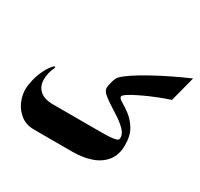

<svg xmlns="http://www.w3.org/2000/svg" viewBox="-120 -690 872 839"><g transform="rotate(30 315.5 -270.5)"><path d="M292 0H141.1Q100.6 0 73.5 -21Q46.4 -42 33 -72.8Q19.5 -103.5 19.5 -133.3Q19.5 -154.3 26.1 -182.1Q32.7 -210 46.1 -237.5Q59.6 -265.1 79.1 -284.7L85.4 -280.8Q76.2 -262.7 72 -245.1Q67.9 -227.5 67.9 -211.9Q67.9 -178.2 90.1 -157.5Q112.3 -136.7 158.2 -136.7H294.9Q300.8 -136.7 304.7 -125Q308.6 -113.3 310.3 -97.9Q312 -82.5 312 -72.3Q312 -61 309.6 -43.7Q307.1 -26.4 302.7 -13.2Q298.3 0 292 0ZM630.9 -541 597.7 -413.6Q568.4 -404.3 533.7 -390.4Q499 -376.5 467.8 -361.6Q436.5 -346.7 416.7 -334.2Q397 -321.8 397 -314.5Q397 -305.7 415.5 -295.2Q434.1 -284.7 458 -266.6Q481.9 -248.5 500.5 -218.3Q519 -188 519 -139.6Q519 -89.8 494.1 -59.1Q469.2 -28.3 427.7 -14.2Q386.2 0 336.9 0H290.5Q280.8 0 271.2 -20Q261.7 -40 261.7 -68.4Q261.7 -97.2 271.2 -116.9Q280.8 -136.7 290.5 -136.7H395Q442.4 -136.7 461.2 -139.9Q480 -143.1 482.9 -147.7Q485.8 -152.3 485.8 -157.2Q485.8 -176.3 469.5 -193.8Q453.1 -211.4 429.2 -227.5Q405.3 -243.7 381.1 -258.8Q356.9 -273.9 340.6 -288.1Q324.2 -302.2 324.2 -315.9Q324.2 -329.6 330.3 -350.3Q336.4 -371.1 344.2 -379.9Q357.9 -394.5 388.4 -414.8Q418.9 -435.1 459.7 -457.5Q500.5 -480 545.2 -501.7Q589.8 -523.4 630.9 -541Z"/></g></svg>

Font: Lateef ExtraBold
Style: Regular
Weight: 800
Designer: SIL International
Foundry: SIL International
Version: Version 4.200